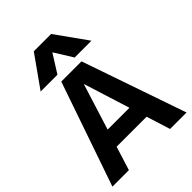

<svg xmlns="http://www.w3.org/2000/svg" viewBox="-277 -1135 1269 1269"><g transform="rotate(-45 357.5 -500.0)"><path d="M11 0 263 -730H452L704 0H550L358 -611H356L165 0ZM158 -167V-289H558V-167ZM120 -780 276 -1000H438L595 -780H438L359 -907H357L277 -780Z"/></g></svg>

Font: M PLUS 2 Thin
Style: Bold
Weight: 700
Version: Version 1.001